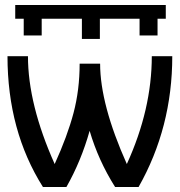

<svg xmlns="http://www.w3.org/2000/svg" viewBox="-20 -749 720 769"><path d="M246 0H152Q10 -225 10 -524H92Q92 -331 199 -92Q250 -204 274.5 -296.5Q299 -389 299 -494H381Q381 -331 488 -92Q588 -311 588 -524H670Q670 -238 535 0H441Q374 -106 339 -225Q305 -104 246 0ZM41 -674V-729H644V-674H611V-607H539V-674H380V-593H308V-674H147V-607H75V-674Z"/></svg>

Font: ColatingCofangSans
Style: Regular
Weight: 400
Foundry: GNU
Version: Version 412.227;June 27, 2022;FontCreator 11.0.0.2412 32-bit